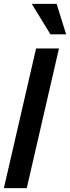

<svg xmlns="http://www.w3.org/2000/svg" viewBox="-22 -970 361 990"><path d="M-2 0 164 -720H282L116 0ZM238 -793 142 -950H270L319 -793Z"/></svg>

Font: Instrument Sans Condensed SemiBold Italic
Style: Regular
Weight: 600
Width: 3
Italic angle: -13°
Designer: Rodrigo Fuenzalida
Foundry: fragTYPE
Version: Version 1.000; ttfautohint (v1.8.4.7-5d5b);gftools[0.9.28]